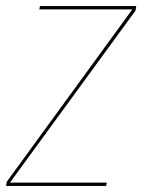

<svg xmlns="http://www.w3.org/2000/svg" viewBox="-38 -612 476 632"><path d="M-18 0H311.5L313.5 -11H-4.5V-12L408 -577L410.5 -592H93.5L91.5 -581H397.5L-15.5 -14Z"/></svg>

Font: Anybody UltraCondensed Thin Thin
Style: Italic
Weight: 250
Italic angle: -10°
Version: Version 1.111